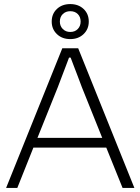

<svg xmlns="http://www.w3.org/2000/svg" viewBox="-20 -923 690 943"><path d="M10 0 286 -686H364L640 0H582L502 -198H144L65 0ZM164 -246H482L382 -495Q379 -503 373 -519Q367 -535 359 -556Q351 -577 342.5 -599Q334 -621 327 -640H319Q312 -621 302 -595Q292 -569 282 -542.5Q272 -516 264 -495ZM325 -731Q285 -731 259.5 -755.5Q234 -780 234 -817Q234 -855 259.5 -879Q285 -903 325 -903Q365 -903 390.5 -879Q416 -855 416 -817Q416 -780 390.5 -755.5Q365 -731 325 -731ZM325 -766Q348 -766 362 -780.5Q376 -795 376 -817Q376 -840 362 -854Q348 -868 325 -868Q303 -868 288.5 -854Q274 -840 274 -817Q274 -795 288.5 -780.5Q303 -766 325 -766Z"/></svg>

Font: Archivo SemiBold Thin
Style: Regular
Weight: 250
Version: Version 2.001